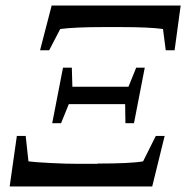

<svg xmlns="http://www.w3.org/2000/svg" viewBox="-20 -676 679 695"><path d="M333 -83V-84Q455 -84 498 -92L544 -184H576L531 -1H15L41 -184H73L83 -92Q102 -89 161 -86Q219 -83 261 -83ZM359 -578H358Q250 -578 198 -571L158 -494H125L167 -656H634L612 -494H580L570 -571Q521 -578 414 -578ZM229 -299 201 -230H169L208 -431H240L242 -362H445L473 -431H504L465 -230H434L433 -299Z"/></svg>

Font: Libra Serif Modern
Style: Italic
Weight: 400
Italic angle: -12°
Designer: Stefan Peev, Context Ltd
Foundry: Stefan Peev, Context Ltd
Version: Version 1.000